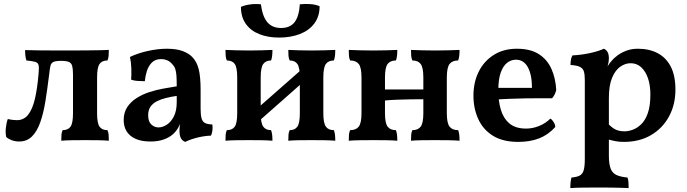

<svg xmlns="http://www.w3.org/2000/svg" viewBox="-20 -716 3508 981"><path d="M78 7Q57 7 39 0Q21 -7 12 -16Q7 -36 10 -63.5Q13 -91 20 -108Q31 -105 44.5 -103.5Q58 -102 66 -102Q102 -102 124 -130Q146 -158 158.5 -211.5Q171 -265 177 -339Q180 -368 177.5 -381.5Q175 -395 161 -399.5Q147 -404 115 -407Q111 -419 109.5 -432.5Q108 -446 108 -460Q137 -459 187 -458.5Q237 -458 319 -458Q382 -458 424 -458.5Q466 -459 493 -459.5Q520 -460 536 -461Q536 -444 535 -431Q534 -418 529 -407Q501 -407 488.5 -389Q476 -371 476 -320V-138Q476 -87 488.5 -69Q501 -51 529 -51Q534 -40 535 -27.5Q536 -15 536 3Q514 1 481.5 0.5Q449 0 415 0Q380 0 347.5 0.5Q315 1 293 3Q293 -15 294 -27.5Q295 -40 300 -51Q328 -51 340.5 -69Q353 -87 353 -138V-334Q353 -363 349 -378.5Q345 -394 332 -399.5Q319 -405 292 -405Q265 -405 253 -399.5Q241 -394 237.5 -378.5Q234 -363 231 -334Q222 -261 212 -199Q202 -137 185.5 -90.5Q169 -44 143 -18.5Q117 7 78 7Z M926 9Q911 3 904 -10.5Q897 -24 897 -49Q897 -60 899 -75Q901 -90 905 -103L908 -105Q902 -83 890 -62.5Q878 -42 861 -28Q842 -12 814 -2.5Q786 7 749 7Q683 7 647.5 -22Q612 -51 612 -103Q612 -141 630 -168.5Q648 -196 678 -215Q708 -234 743.5 -245.5Q779 -257 815.5 -263.5Q852 -270 883 -275Q883 -309 881.5 -329.5Q880 -350 875.5 -363.5Q871 -377 861 -387Q850 -401 835 -407.5Q820 -414 803 -414Q773 -414 755.5 -396Q738 -378 730 -351.5Q722 -325 720 -301Q701 -301 682 -302.5Q663 -304 650 -309Q652 -336 651 -367Q650 -398 644 -425Q686 -445 737 -456Q788 -467 832 -467Q882 -467 913.5 -455Q945 -443 962 -425Q985 -402 995 -363.5Q1005 -325 1005 -256V-160Q1005 -130 1009.5 -112.5Q1014 -95 1026.5 -88Q1039 -81 1065 -80Q1067 -66 1065.5 -51Q1064 -36 1058 -23Q1026 -22 990.5 -13.5Q955 -5 926 9ZM790 -65Q811 -65 832.5 -79Q854 -93 868.5 -121.5Q883 -150 883 -195V-226Q855 -222 828.5 -215.5Q802 -209 781.5 -198.5Q761 -188 749 -171Q737 -154 737 -127Q737 -95 753 -80Q769 -65 790 -65Z M1453 3Q1453 -15 1454 -27.5Q1455 -40 1460 -51Q1487 -51 1499.5 -69Q1512 -87 1512 -138V-320Q1512 -371 1499.5 -389Q1487 -407 1460 -407Q1455 -418 1454 -431Q1453 -444 1453 -461Q1474 -460 1505.5 -459Q1537 -458 1571 -458Q1606 -458 1638.5 -459Q1671 -460 1693 -461Q1693 -444 1691.5 -431Q1690 -418 1686 -407Q1658 -407 1645 -389Q1632 -371 1632 -320V-138Q1632 -87 1645 -69Q1658 -51 1686 -51Q1690 -40 1691.5 -27.5Q1693 -15 1693 3Q1671 1 1638.5 0.5Q1606 0 1571 0Q1537 0 1505.5 0.5Q1474 1 1453 3ZM1132 3Q1132 -15 1133 -27.5Q1134 -40 1139 -51Q1167 -51 1179.5 -69Q1192 -87 1192 -138V-320Q1192 -371 1179.5 -389Q1167 -407 1139 -407Q1134 -418 1133 -431Q1132 -444 1132 -461Q1154 -460 1186.5 -459Q1219 -458 1254 -458Q1287 -458 1318.5 -459Q1350 -460 1372 -461Q1372 -444 1370.5 -431Q1369 -418 1365 -407Q1338 -407 1325 -389Q1312 -371 1312 -320V-138Q1312 -87 1325 -69Q1338 -51 1365 -51Q1369 -40 1370.5 -27.5Q1372 -15 1372 3Q1350 1 1318.5 0.5Q1287 0 1254 0Q1219 0 1186.5 0.5Q1154 1 1132 3ZM1288 -84V-156L1537 -375V-304ZM1406 -524Q1349 -524 1305 -541.5Q1261 -559 1236 -594Q1211 -629 1211 -681Q1232 -690 1259 -693.5Q1286 -697 1313 -694Q1321 -632 1346 -602.5Q1371 -573 1416 -573Q1462 -573 1485 -602.5Q1508 -632 1512 -694Q1538 -697 1566 -695Q1594 -693 1613 -684Q1613 -632 1586 -596Q1559 -560 1512 -542Q1465 -524 1406 -524Z M2080 3Q2080 -15 2081 -27.5Q2082 -40 2087 -51Q2116 -51 2129.5 -69Q2143 -87 2143 -138V-320Q2143 -371 2129.5 -389Q2116 -407 2087 -407Q2082 -418 2081 -431Q2080 -444 2080 -461Q2102 -460 2134.5 -459Q2167 -458 2202 -458Q2238 -458 2272 -459Q2306 -460 2328 -461Q2328 -444 2326.5 -431Q2325 -418 2321 -407Q2291 -407 2277 -389Q2263 -371 2263 -320V-138Q2263 -87 2277 -69Q2291 -51 2321 -51Q2325 -40 2326.5 -27.5Q2328 -15 2328 3Q2306 1 2272 0.5Q2238 0 2202 0Q2167 0 2134.5 0.5Q2102 1 2080 3ZM1762 3Q1762 -15 1763 -27.5Q1764 -40 1769 -51Q1799 -51 1813 -69Q1827 -87 1827 -138V-320Q1827 -371 1813 -389Q1799 -407 1769 -407Q1764 -418 1763 -431Q1762 -444 1762 -461Q1785 -460 1818.5 -459Q1852 -458 1888 -458Q1923 -458 1955.5 -459Q1988 -460 2010 -461Q2010 -444 2008.5 -431Q2007 -418 2003 -407Q1974 -407 1960.5 -389Q1947 -371 1947 -320V-138Q1947 -87 1960.5 -69Q1974 -51 2003 -51Q2007 -40 2008.5 -27.5Q2010 -15 2010 3Q1988 1 1955.5 0.5Q1923 0 1888 0Q1852 0 1818.5 0.5Q1785 1 1762 3ZM1942 -202V-259H2147V-209Q2119 -209 2081 -208.5Q2043 -208 2006 -206.5Q1969 -205 1942 -202Z M2628 9Q2549 9 2498.5 -22.5Q2448 -54 2423.5 -108Q2399 -162 2399 -227Q2399 -296 2426 -350Q2453 -404 2503 -435.5Q2553 -467 2621 -467Q2690 -467 2733 -439.5Q2776 -412 2797.5 -364Q2819 -316 2822 -256Q2816 -231 2801 -214Q2779 -214 2743.5 -214Q2708 -214 2666 -213.5Q2624 -213 2580.5 -211Q2537 -209 2498 -207V-267H2698Q2698 -334 2677 -372.5Q2656 -411 2616 -411Q2592 -411 2571.5 -395.5Q2551 -380 2538.5 -345.5Q2526 -311 2526 -252Q2526 -201 2538.5 -157Q2551 -113 2582 -86Q2613 -59 2668 -59Q2702 -59 2735 -72.5Q2768 -86 2792 -110Q2801 -105 2809 -92Q2817 -79 2817 -67Q2781 -27 2734.5 -9Q2688 9 2628 9Z M2894 245Q2894 227 2895.5 214Q2897 201 2900 191Q2927 189 2942 181Q2957 173 2962.5 153Q2968 133 2968 96V-307Q2968 -334 2963.5 -350Q2959 -366 2943.5 -374Q2928 -382 2895 -384Q2895 -398 2897 -410.5Q2899 -423 2905 -433Q2950 -435 2995.5 -445Q3041 -455 3065 -467Q3076 -463 3083.5 -451.5Q3091 -440 3091 -417Q3091 -399 3085 -380Q3079 -361 3069 -332L3091 -312V79Q3091 122 3100 145.5Q3109 169 3130.5 178.5Q3152 188 3186 191Q3190 201 3191 215Q3192 229 3192 245Q3176 244 3152.5 243.5Q3129 243 3102.5 242.5Q3076 242 3049 242Q3008 242 2963.5 242.5Q2919 243 2894 245ZM3167 9Q3143 9 3123 5Q3103 1 3079 -6V-93Q3097 -71 3118 -58Q3139 -45 3171 -45Q3190 -45 3212.5 -53Q3235 -61 3256 -81Q3277 -101 3290 -138Q3303 -175 3303 -233Q3303 -280 3291 -315.5Q3279 -351 3256.5 -372Q3234 -393 3202 -393Q3175 -393 3149.5 -375.5Q3124 -358 3107.5 -319Q3091 -280 3091 -215L3055 -319Q3070 -355 3082.5 -374.5Q3095 -394 3104 -404Q3115 -418 3134.5 -432.5Q3154 -447 3180.5 -457Q3207 -467 3239 -467Q3297 -467 3340 -444.5Q3383 -422 3407 -376Q3431 -330 3431 -258Q3431 -181 3398 -120.5Q3365 -60 3306 -25.5Q3247 9 3167 9Z"/></svg>

Font: Vollkorn SemiBold
Style: Regular
Weight: 600
Designer: Friedrich Althausen
Foundry: Friedrich Althausen
Version: Version 5.000